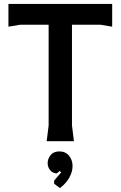

<svg xmlns="http://www.w3.org/2000/svg" viewBox="-20 -720 615 979"><path d="M218 0 228 -80V-651H347V-80L357 0ZM23 -584V-700H552V-584L492 -594H83ZM286 239 256 217V201L292 159L284 152L270 164Q250 164 236.5 148.5Q223 133 223 112Q223 90 238 71Q253 52 283 52Q314 52 332 74Q350 96 350 127Q350 155 334 184.5Q318 214 286 239Z"/></svg>

Font: AR One Sans SemiBold
Style: Regular
Weight: 600
Designer: Niteesh Yadav
Foundry: Niteesh Yadav
Version: Version 1.001;gftools[0.9.33]